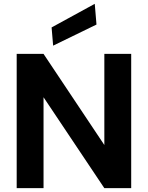

<svg xmlns="http://www.w3.org/2000/svg" viewBox="-20 -981 772 1001"><path d="M67 0V-700H207L524 -225V-700H664V0H524L207 -474V0ZM257 -743 249 -838 474 -961 483 -853Z"/></svg>

Font: DM Sans 18pt ExtraBold
Style: Regular
Weight: 800
Designer: Colophon Foundry, Jonny Pinhorn
Foundry: Colophon Foundry
Version: Version 4.004;gftools[0.9.30]